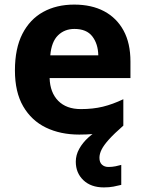

<svg xmlns="http://www.w3.org/2000/svg" viewBox="-20 -576 631 836"><path d="M413 111Q413 131 424 141Q435 151 452 151Q468 151 483 148Q498 145 508 142V229Q492 233 474 236.5Q456 240 432 240Q376 240 343 208.5Q310 177 310 128Q310 99 325 72Q340 45 365 22.5Q390 0 420 -17L517 -29Q477 6 454.5 31Q432 56 422.5 75Q413 94 413 111ZM303 -556Q379 -556 433.5 -527Q488 -498 518 -443Q548 -388 548 -308V-236H196Q198 -173 233.5 -137Q269 -101 332 -101Q385 -101 428 -111.5Q471 -122 517 -144V-29Q477 -9 432.5 0.5Q388 10 325 10Q243 10 180 -20.5Q117 -51 81 -113Q45 -175 45 -269Q45 -365 77.5 -428.5Q110 -492 168 -524Q226 -556 303 -556ZM304 -450Q261 -450 232.5 -422Q204 -394 199 -335H408Q407 -385 382 -417.5Q357 -450 304 -450Z"/></svg>

Font: Noto Sans New Tai Lue
Style: Regular
Weight: 400
Designer: Monotype Design Team
Foundry: Monotype Imaging Inc.
Version: Version 2.003